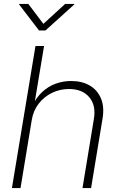

<svg xmlns="http://www.w3.org/2000/svg" viewBox="-20 -963 617 983"><path d="M142.6 -348.6 85 0H41L161.6 -727.5H205.6L154.3 -418.9H144.5Q165.5 -463.9 196.5 -492.4Q227.5 -521 265.4 -534.7Q303.2 -548.3 344.2 -548.3Q399.9 -548.3 439.5 -525.1Q479 -502 497.1 -458.7Q515.1 -415.5 504.9 -355L446.3 0H402.3L460.4 -352.5Q472.7 -423.3 437 -465.3Q401.4 -507.3 333 -507.3Q286.6 -507.3 246.1 -487.5Q205.6 -467.8 178 -432.1Q150.4 -396.5 142.6 -348.6ZM125 -942.9 202.1 -840.8 313.5 -942.9H360.4L359.9 -939.9L212.9 -807.1H179.7L78.1 -939.9L78.6 -942.9Z"/></svg>

Font: Inter 17pt ExtraLight
Style: Italic
Weight: 250
Italic angle: -9.3988°
Version: Version 4.001;git-66647c0bb